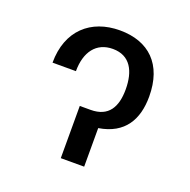

<svg xmlns="http://www.w3.org/2000/svg" viewBox="-104 -654 748 756"><g transform="rotate(20 270.0 -276.5)"><path d="M68.2 -342.3H166.2C166.2 -423.3 204.5 -474.4 273.4 -474.4C346.6 -474.4 375 -417.6 375 -341.6C375 -268.5 348 -218.8 272.7 -218.8H227.3V0H325.3V-161.6C431.5 -178.6 471.6 -251.1 471.6 -346.6C471.6 -481.5 396.3 -552.6 274.9 -552.6C153.4 -552.6 68.2 -477.3 68.2 -342.3Z"/></g></svg>

Font: Margiela Sans
Style: Regular
Weight: 400
Designer: Stefan Endress, Andreas Faust
Version: Version 1.100;FEAKit 1.0